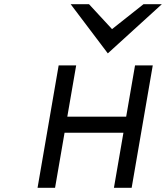

<svg xmlns="http://www.w3.org/2000/svg" viewBox="-20 -890 787 910"><path d="M491 -637 747 -870H660L511 -752L402 -870H315ZM604 0 704 -580H620L578 -337H299L341 -580H258L158 0H241L286 -261H565L520 0Z"/></svg>

Font: Charger Monospace
Style: Regular
Weight: 400
Designer: Jasper
Foundry: Cannot Into Space Fonts
Version: Version 0.980